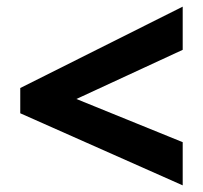

<svg xmlns="http://www.w3.org/2000/svg" viewBox="-20 -702 612 578"><path d="M530 -144V-274L210 -404L530 -552V-682L41 -437V-361Z"/></svg>

Font: Noto Sans Tamil UI ExtraBold
Style: Regular
Weight: 800
Designer: Jelle Bosma - Monotype Design Team
Foundry: Monotype Imaging Inc.
Version: Version 2.004